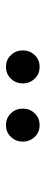

<svg xmlns="http://www.w3.org/2000/svg" viewBox="224 -964 152 640"><g transform="rotate(-90 300.0 -644.0)"><path d="M203 -588Q179 -588 163.5 -604.5Q148 -621 148 -644Q148 -667 163.5 -683.5Q179 -700 203 -700Q227 -700 242.5 -683.5Q258 -667 258 -644Q258 -621 242.5 -604.5Q227 -588 203 -588ZM397 -588Q373 -588 357.5 -604.5Q342 -621 342 -644Q342 -667 357.5 -683.5Q373 -700 397 -700Q421 -700 436.5 -683.5Q452 -667 452 -644Q452 -621 436.5 -604.5Q421 -588 397 -588Z"/></g></svg>

Font: Source Code Pro
Style: Regular
Weight: 400
Monospace: yes
Designer: Paul D. Hunt, Teo Tuominen
Foundry: Adobe Systems Incorporated
Version: Version 1.018;hotconv 1.0.116;makeotfexe 2.5.65601